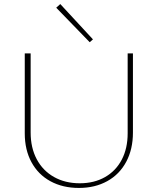

<svg xmlns="http://www.w3.org/2000/svg" viewBox="-20 -921 776 946"><path d="M257 -883 277 -901 438 -727 422 -713ZM102 -264V-658H131V-268Q131 -193 161 -136.5Q191 -80 246 -49Q301 -18 373 -18Q444 -18 497.5 -48.5Q551 -79 580 -134.5Q609 -190 609 -264V-658H635V-268Q635 -186 602 -124Q569 -62 508.5 -28.5Q448 5 369 5Q289 5 228.5 -28Q168 -61 135 -122Q102 -183 102 -264Z"/></svg>

Font: Ysabeau SC Extralight
Style: Regular
Weight: 200
Designer: Christian Thalmann (Catharsis Fonts)
Version: Version 0.003